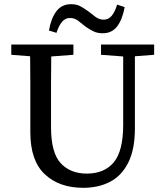

<svg xmlns="http://www.w3.org/2000/svg" viewBox="-20 -883 787 918"><path d="M463 -621V-670H717V-621L625 -614V-269Q625 -170 594 -107Q563 -44 507.5 -14.5Q452 15 378 15Q263 15 194 -50Q125 -115 125 -251V-360Q125 -423 125 -486.5Q125 -550 124 -614L34 -621V-670H331V-621L225 -613Q224 -551 224 -487.5Q224 -424 224 -360V-275Q224 -153 270 -103Q316 -53 395 -53Q479 -53 524 -107Q569 -161 569 -287V-613ZM214 -737Q224 -795 249.5 -829Q275 -863 320 -863Q346 -863 364.5 -853Q383 -843 402 -829Q419 -816 436.5 -802.5Q454 -789 476 -789Q499 -789 514.5 -808Q530 -827 540 -861L576 -849Q566 -792 541 -758Q516 -724 471 -724Q445 -724 426 -733.5Q407 -743 390 -755Q371 -770 354 -783.5Q337 -797 314 -797Q292 -797 276.5 -778.5Q261 -760 250 -726Z"/></svg>

Font: Source Serif 4 SmText
Style: Regular
Weight: 400
Designer: Frank Grießhammer
Foundry: Adobe
Version: Version 4.005;hotconv 1.1.0;makeotfexe 2.6.0